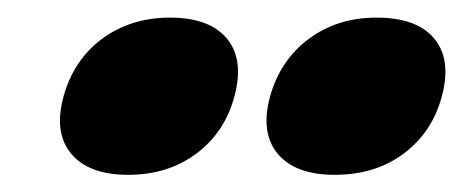

<svg xmlns="http://www.w3.org/2000/svg" viewBox="-20 -722 526 218"><path d="M125.5 -523.5Q81 -523.5 61 -547.2Q41 -571 52 -612Q63.5 -654 96 -678Q128.5 -702 173 -702Q218 -702 237.8 -678Q257.5 -654 246 -612Q235 -571.5 202.8 -547.5Q170.5 -523.5 125.5 -523.5ZM360 -523.5Q315.5 -523.5 295.5 -547.2Q275.5 -571 286.5 -612Q298 -653.5 330.5 -677.8Q363 -702 407.5 -702Q453.5 -702 473.2 -678Q493 -654 481.5 -612Q470.5 -571.5 438.2 -547.5Q406 -523.5 360 -523.5Z"/></svg>

Font: Fraunces 9pt S000 Black
Style: Italic
Weight: 900
Italic angle: -16°
Version: Version 1.000; ttfautohint (v1.8.3)